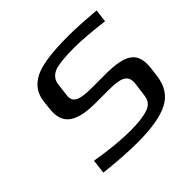

<svg xmlns="http://www.w3.org/2000/svg" viewBox="-161 -841 1032 1032"><g transform="rotate(-45 355.5 -324.5)"><path d="M472 -372H375C293 -372 240 -381 247 -437L256 -511C259 -540 274 -561 301 -574C328 -586 381 -592 458 -592C511 -592 582 -586 674 -575L683 -648C602 -655 533 -659 475 -659C353 -659 268 -647 219 -622C171 -597 144 -559 137 -508L131 -456C117 -343 180 -300 331 -300H426C514 -300 559 -287 552 -224L541 -140C537 -109 520 -88 488 -78C456 -67 412 -62 354 -62C283 -62 199 -70 102 -87L92 -6C189 5 271 10 338 10C442 10 520 -3 573 -30C625 -56 656 -104 664 -173L670 -220C684 -336 627 -372 472 -372Z"/></g></svg>

Font: Gamestation Extended
Style: Italic
Weight: 400
Width: 7
Designer: Jonas Hecksher
Foundry: Jonas Hecksher, Playtypeª, e-types AS
Version: Version 1.003